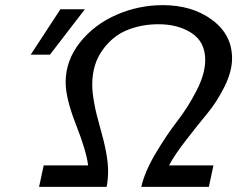

<svg xmlns="http://www.w3.org/2000/svg" viewBox="-20 -731 928 751"><path d="M100.1 -517.1 216.3 -694.8H312L175.3 -517.1ZM132.8 0 150.9 -84H324.7Q317.9 -140.1 277.3 -243.2Q236.8 -346.2 236.8 -409.2Q236.8 -494.1 292.5 -564.5Q348.1 -634.8 435.1 -672.9Q522 -710.9 616.7 -710.9Q731.9 -710.9 809.8 -653.1Q887.7 -595.2 887.7 -502.9Q887.7 -451.2 857.9 -391.6Q828.1 -332 790.5 -286.6Q752.9 -241.2 707.5 -182.6Q662.1 -124 641.1 -84H814.9L796.9 0H532.7Q545.9 -59.1 588.4 -130.6Q630.9 -202.1 673.3 -257.1Q715.8 -312 749.3 -377.4Q782.7 -442.9 782.7 -496.1Q782.7 -566.9 729.7 -601.6Q676.8 -636.2 600.1 -636.2Q533.2 -636.2 476.6 -613Q419.9 -589.8 380.4 -534.4Q340.8 -479 340.8 -399.9Q340.8 -338.9 371.8 -231.4Q402.8 -124 402.8 -63Q402.8 -27.8 397 0Z"/></svg>

Font: CMU Bright
Style: SemiBoldOblique
Weight: 600
Italic angle: -12°
Version: Version 0.7.0